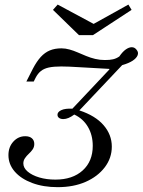

<svg xmlns="http://www.w3.org/2000/svg" viewBox="-20 -789 610 821"><path d="M226.6 11.3Q165.3 11.3 117.7 -6.5Q70.2 -24.2 43.1 -55.2Q16.1 -86.3 16.1 -125.8Q16.1 -160.5 37.1 -183.5Q58.1 -206.5 87.9 -206.5Q106.5 -206.5 116.5 -197.6Q126.6 -188.7 126.6 -173.4Q126.6 -160.5 119.8 -150.4Q112.9 -140.3 103.2 -131.5Q93.5 -122.6 86.7 -112.5Q79.8 -102.4 79.8 -90.3Q79.8 -71 98.4 -55.2Q116.9 -39.5 148 -30.2Q179 -21 216.9 -21Q290.3 -21 333.5 -60.1Q376.6 -99.2 376.6 -165.3Q376.6 -211.3 356 -246.4Q335.5 -281.5 297.6 -299.2Q271.8 -279.8 250.8 -279.8Q239.5 -279.8 232.7 -284.7Q225.8 -289.5 225.8 -298.4Q225.8 -310.5 242.3 -318.1Q258.9 -325.8 289.5 -324.2L447.6 -491.9V-494.4Q369.4 -498.4 320.2 -501.6Q271 -504.8 241.9 -504.8Q209.7 -504.8 189.1 -500.4Q168.5 -496 155.2 -485.5Q141.9 -475 132.3 -456.5L124.2 -440.3H92.7L121 -496Q137.1 -526.6 154.4 -545.6Q171.8 -564.5 193.1 -573.4Q214.5 -582.3 242.7 -582.3Q259.7 -582.3 277 -577.4Q294.4 -572.6 312.1 -564.9Q329.8 -557.3 348.4 -549.6Q366.9 -541.9 387.1 -537.1Q407.3 -532.3 428.2 -532.3Q439.5 -532.3 448 -533.1Q456.5 -533.9 463.3 -535.5Q470.2 -537.1 476.6 -539.9Q483.1 -542.7 490.3 -547.6Q504 -567.7 517.7 -577.4Q531.5 -587.1 543.5 -587.1Q555.6 -587.1 563.7 -576.6Q573.4 -565.3 568.5 -552.8Q563.7 -540.3 547.2 -529.4Q530.6 -518.5 502.4 -510.5L319.4 -316.9Q387.9 -294.4 423 -253.6Q458.1 -212.9 458.1 -162.1Q458.1 -112.9 427.8 -73.4Q397.6 -33.9 346 -11.3Q294.4 11.3 226.6 11.3ZM529 -769.4 542.7 -746.8 377.4 -638.7H317.7L206.5 -746.8L226.6 -769.4L402.4 -675L354.8 -672.6Z"/></svg>

Font: Playfair 12pt Light
Style: Italic
Weight: 300
Italic angle: -15.6°
Designer: Claus Eggers Sørensen
Foundry: Claus Eggers Sørensen
Version: Version 2.000;gftools[0.9.28]